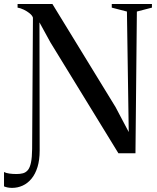

<svg xmlns="http://www.w3.org/2000/svg" viewBox="-80 -763 782 956"><path d="M-19.5 172.5Q-31.5 172.5 -41.8 170.5Q-52 168.5 -60 165V93.5Q-49.5 99 -33.2 101.2Q-17 103.5 2.5 103.5Q20 103.5 34.2 99.8Q48.5 96 58.8 83.8Q69 71.5 74.2 46.5Q79.5 21.5 80 -21L84 -675Q81 -685.5 68 -696.2Q55 -707 38.2 -715Q21.5 -723 7.5 -725V-743H181L495.5 -229.5L561 -105.5L552 -705.5L476.5 -725V-743H676.5V-725L601.5 -705.5L594.5 0H509.5L171 -552L116.5 -651.5L117.5 -13.5Q117.5 33.5 106.8 68.5Q96 103.5 76.8 126.8Q57.5 150 32.8 161.2Q8 172.5 -19.5 172.5Z"/></svg>

Font: Merriweather 144pt
Style: Regular
Weight: 400
Version: Version 2.100